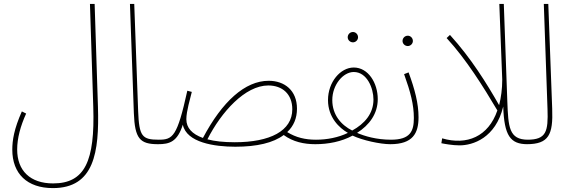

<svg xmlns="http://www.w3.org/2000/svg" viewBox="-20 -734 2899 984"><path d="M43 33C43 156 119 230 251 230C463 230 489 46 482 -186L465 -714H441L458 -186C467 92 415 206 252 206C135 206 68 141 68 32C68 -26 85 -88 114 -152L92 -163C52 -73 43 -15 43 33Z M790 5C803 5 808 0 808 -7C808 -12 806 -18 794 -18C708 -18 693 -35 688 -165L668 -714H646L666 -154C671 -23 697 5 790 5Z M1186 18C1297 18 1381 -2 1434 -42C1482 -7 1538 5 1596 5C1608 5 1614 0 1614 -7C1614 -12 1611 -18 1599 -18C1545 -18 1497 -29 1452 -57C1485 -88 1502 -128 1502 -177C1502 -271 1438 -320 1357 -320C1236 -320 1119 -214 1020 -27C964 -47 935 -79 935 -123C935 -164 955 -229 963 -263L940 -269C888 -33 866 -18 793 -18L790 5C849 5 889 -7 917 -95C936 -3 1080 18 1186 18ZM1355 -296C1427 -296 1478 -252 1478 -174C1478 -63 1364 -5 1183 -5C1127 -5 1080 -10 1043 -20C1114 -160 1236 -296 1355 -296Z M1789 -517C1803 -517 1815 -529 1815 -543C1815 -558 1803 -570 1789 -570C1774 -570 1762 -558 1762 -543C1762 -529 1774 -517 1789 -517ZM1596 5C1662 5 1730 -8 1787 -39C1837 -15 1929 5 1980 5C1992 5 1998 1 1998 -7C1998 -15 1992 -18 1984 -18C1910 -18 1849 -36 1810 -53C1873 -93 1916 -151 1916 -226C1916 -309 1867 -388 1793 -388C1725 -388 1661 -314 1661 -221C1661 -132 1719 -78 1763 -53C1714 -29 1655 -18 1600 -18ZM1683 -221C1683 -300 1739 -365 1793 -365C1861 -365 1894 -282 1894 -224C1894 -152 1849 -100 1785 -65C1729 -93 1683 -145 1683 -221Z M2070 -498C2084 -498 2096 -510 2096 -524C2096 -539 2084 -551 2070 -551C2055 -551 2043 -539 2043 -524C2043 -510 2055 -498 2070 -498ZM1980 5C2096 5 2125 -51 2125 -133C2125 -204 2106 -276 2074 -363L2051 -354C2084 -262 2101 -198 2101 -129C2101 -62 2083 -18 1984 -18Z M2335 11C2403 11 2520 -26 2559 -188C2564 -39 2595 5 2683 5C2691 5 2697 -1 2697 -7C2697 -13 2694 -18 2686 -18C2588 -18 2585 -83 2580 -215L2562 -714H2539L2554 -326C2554 -279 2548 -234 2538 -195C2474 -307 2395 -435 2286 -555L2269 -539C2370 -429 2456 -291 2529 -168C2483 -34 2373 12 2246 -25L2242 0C2256 3 2299 11 2335 11Z M2679 5C2793 5 2815 -44 2810 -177L2790 -714H2767L2786 -175C2790 -60 2780 -18 2683 -18Z"/></svg>

Font: Noto Sans Arabic UI Cn Th
Style: Regular
Weight: 100
Width: 3
Designer: Monotype Design Team, Nadine Chahine and Nizar Qandah
Foundry: Monotype Imaging Inc.
Version: Version 2.010